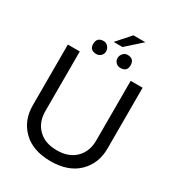

<svg xmlns="http://www.w3.org/2000/svg" viewBox="-226 -1104 1147 1251"><g transform="rotate(30 347.5 -479.0)"><path d="M156.2 -253.9Q156.2 -171.9 207 -121.1Q257.8 -70.3 347.7 -70.3Q437.5 -70.3 488.3 -121.1Q539.1 -171.9 539.1 -253.9V-703.1H628.9V-246.1Q628.9 -132.8 554.7 -60.5Q480.5 11.7 347.7 11.7Q214.8 11.7 140.6 -60.5Q66.4 -132.8 66.4 -246.1V-703.1H156.2ZM406.2 -968.8H496.1L382.8 -867.2H316.4ZM257.8 -742.2Q207 -742.2 207 -789.1Q207 -839.8 257.8 -839.8Q277.3 -839.8 291 -824.2Q304.7 -808.6 304.7 -789.1Q304.7 -769.5 291 -755.9Q277.3 -742.2 257.8 -742.2ZM437.5 -742.2Q418 -742.2 404.3 -755.9Q390.6 -769.5 390.6 -789.1Q390.6 -808.6 404.3 -824.2Q418 -839.8 437.5 -839.8Q488.3 -839.8 488.3 -789.1Q488.3 -742.2 437.5 -742.2Z"/></g></svg>

Font: 和音 by 宁静之雨，公众号njzyshare
Style: Regular
Weight: 400
Designer: Steve Matteson
Foundry: Ascender Corporation
Version: Version 6.00;June 8, 2018;FontCreator 11.0.0.2388 32-bit